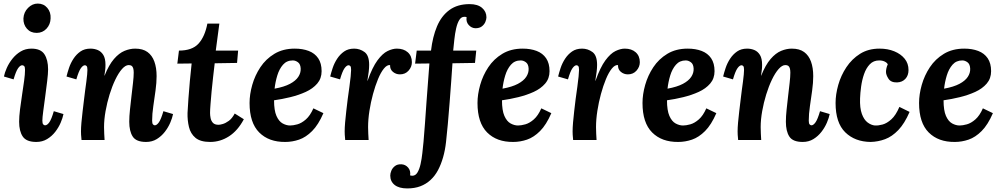

<svg xmlns="http://www.w3.org/2000/svg" viewBox="-20 -783 5604 1074"><path d="M156 -511Q208 -511 228.5 -479.5Q249 -448 249 -395Q249 -371 244 -330Q239 -289 233 -244Q227 -199 222 -162Q217 -125 217 -108Q217 -92 222 -87Q227 -82 232 -82Q244 -82 256 -99Q268 -116 281 -161L335 -145Q331 -124 319.5 -97Q308 -70 289 -45.5Q270 -21 243.5 -5Q217 11 183 11Q128 11 107.5 -19Q87 -49 87 -102Q87 -131 92 -171Q97 -211 103.5 -253Q110 -295 115 -331.5Q120 -368 120 -392Q120 -409 115 -413.5Q110 -418 104 -418Q93 -418 81 -401Q69 -384 56 -339L2 -355Q6 -376 18 -403Q30 -430 49.5 -454.5Q69 -479 95.5 -495Q122 -511 156 -511ZM191 -763Q224 -763 244.5 -739Q265 -715 263 -680Q262 -646 240 -622.5Q218 -599 185 -599Q151 -599 130.5 -622.5Q110 -646 111 -680Q113 -715 137 -739Q161 -763 191 -763Z M797 11Q742 11 722.5 -19Q703 -49 703 -102Q703 -132 707 -169.5Q711 -207 715.5 -246Q720 -285 724 -319.5Q728 -354 728 -377Q728 -392 725 -401.5Q722 -411 716 -415Q710 -419 700 -419Q682 -419 662.5 -397Q643 -375 625 -337.5Q607 -300 593 -254.5Q579 -209 570.5 -161.5Q562 -114 562 -72Q562 -59 563 -35.5Q564 -12 565 0H436Q434 -21 433.5 -29.5Q433 -38 433 -48Q433 -69 435.5 -97.5Q438 -126 442 -159.5Q446 -193 450 -226Q453 -253 456.5 -278.5Q460 -304 463 -326.5Q466 -349 467.5 -366Q469 -383 469 -392Q469 -409 464.5 -413.5Q460 -418 455 -418Q444 -418 432 -401Q420 -384 407 -339L352 -355Q357 -376 366 -403Q375 -430 391 -454.5Q407 -479 430 -495Q453 -511 486 -511Q508 -511 527 -503Q546 -495 558 -475.5Q570 -456 570 -420Q570 -401 568 -389Q566 -377 564 -360H565Q589 -420 617.5 -453Q646 -486 676.5 -498.5Q707 -511 736 -511Q779 -511 805 -492Q831 -473 843.5 -438.5Q856 -404 856 -357Q856 -321 850 -277Q844 -233 837.5 -189Q831 -145 831 -108Q831 -92 836 -87Q841 -82 846 -82Q857 -82 869 -99Q881 -116 894 -161L948 -145Q944 -124 932.5 -97Q921 -70 902 -45.5Q883 -21 857 -5Q831 11 797 11Z M1207 -651 1187 -500H1312L1306 -431L1181 -429Q1177 -393 1172 -351.5Q1167 -310 1163.5 -270.5Q1160 -231 1157.5 -199.5Q1155 -168 1155 -151Q1155 -138 1158 -122.5Q1161 -107 1171 -96Q1181 -85 1203 -85Q1211 -85 1226.5 -89.5Q1242 -94 1260 -107Q1278 -120 1293 -148L1344 -116Q1310 -52 1261 -20.5Q1212 11 1156 11Q1101 11 1073.5 -12Q1046 -35 1037 -72.5Q1028 -110 1029 -151Q1031 -185 1034 -231.5Q1037 -278 1042 -329.5Q1047 -381 1052 -428L972 -427L981 -500Q1055 -500 1090.5 -539Q1126 -578 1140 -651Z M1629 -511Q1673 -511 1707 -498Q1741 -485 1760 -457Q1779 -429 1779 -385Q1779 -344 1754.5 -315.5Q1730 -287 1690.5 -269Q1651 -251 1604 -239.5Q1557 -228 1513 -222Q1513 -165 1526.5 -134.5Q1540 -104 1561 -92.5Q1582 -81 1603 -81Q1620 -81 1643.5 -87.5Q1667 -94 1691 -115Q1715 -136 1733 -177L1789 -150Q1761 -85 1726 -50Q1691 -15 1653 -2Q1615 11 1576 11Q1484 12 1430 -42Q1376 -96 1376 -207Q1376 -255 1391 -308Q1406 -361 1436.5 -407Q1467 -453 1515 -482Q1563 -511 1629 -511ZM1618 -445Q1584 -445 1563 -421Q1542 -397 1531 -360.5Q1520 -324 1516 -287Q1570 -297 1602 -314Q1634 -331 1648.5 -353Q1663 -375 1662 -399Q1661 -424 1647 -434.5Q1633 -445 1618 -445Z M1911 0Q1909 -21 1908.5 -29.5Q1908 -38 1908 -48Q1908 -69 1910.5 -98.5Q1913 -128 1917 -162Q1921 -196 1925 -229Q1930 -265 1934.5 -297.5Q1939 -330 1941.5 -355Q1944 -380 1944 -392Q1944 -409 1939.5 -413.5Q1935 -418 1930 -418Q1919 -418 1907 -401Q1895 -384 1882 -339L1827 -355Q1832 -376 1841 -403Q1850 -430 1866 -454.5Q1882 -479 1905 -495Q1928 -511 1961 -511Q1993 -511 2019 -492Q2045 -473 2045 -420Q2045 -404 2042.5 -382Q2040 -360 2035 -331H2036Q2063 -407 2091.5 -445.5Q2120 -484 2148 -497.5Q2176 -511 2200 -511Q2238 -511 2261 -490.5Q2284 -470 2284 -435Q2284 -409 2265.5 -388Q2247 -367 2217 -367Q2195 -367 2178 -381Q2161 -395 2162 -419Q2145 -421 2127.5 -399.5Q2110 -378 2094.5 -340.5Q2079 -303 2066.5 -257Q2054 -211 2046.5 -163Q2039 -115 2039 -72Q2039 -59 2040 -35.5Q2041 -12 2042 0Z M2607 -760Q2652 -760 2676.5 -739Q2701 -718 2701 -686Q2701 -675 2695 -660.5Q2689 -646 2675.5 -635.5Q2662 -625 2639 -625Q2617 -626 2601.5 -643.5Q2586 -661 2590 -687Q2589 -688 2585.5 -688.5Q2582 -689 2577 -689Q2560 -689 2549 -671Q2538 -653 2531.5 -624Q2525 -595 2521.5 -562Q2518 -529 2515 -500H2644L2637 -431L2511 -429Q2508 -386 2504 -328.5Q2500 -271 2495 -208.5Q2490 -146 2485 -88.5Q2480 -31 2475 11Q2470 57 2458.5 97Q2447 137 2430 169Q2413 201 2388 224Q2363 247 2331 259Q2299 271 2258 271Q2212 271 2187.5 251.5Q2163 232 2163 199Q2163 187 2169 172Q2175 157 2189 146Q2203 135 2225 136Q2248 137 2263 154.5Q2278 172 2274 198Q2280 200 2287 200Q2304 200 2315 182Q2326 164 2332.5 135Q2339 106 2342.5 73Q2346 40 2349 11Q2353 -32 2357 -89.5Q2361 -147 2365.5 -209.5Q2370 -272 2374.5 -329Q2379 -386 2382 -428L2302 -427L2311 -500H2391Q2400 -577 2424.5 -635.5Q2449 -694 2494 -727Q2539 -760 2607 -760Z M2904 -511Q2948 -511 2982 -498Q3016 -485 3035 -457Q3054 -429 3054 -385Q3054 -344 3029.5 -315.5Q3005 -287 2965.5 -269Q2926 -251 2879 -239.5Q2832 -228 2788 -222Q2788 -165 2801.5 -134.5Q2815 -104 2836 -92.5Q2857 -81 2878 -81Q2895 -81 2918.5 -87.5Q2942 -94 2966 -115Q2990 -136 3008 -177L3064 -150Q3036 -85 3001 -50Q2966 -15 2928 -2Q2890 11 2851 11Q2759 12 2705 -42Q2651 -96 2651 -207Q2651 -255 2666 -308Q2681 -361 2711.5 -407Q2742 -453 2790 -482Q2838 -511 2904 -511ZM2893 -445Q2859 -445 2838 -421Q2817 -397 2806 -360.5Q2795 -324 2791 -287Q2845 -297 2877 -314Q2909 -331 2923.5 -353Q2938 -375 2937 -399Q2936 -424 2922 -434.5Q2908 -445 2893 -445Z M3186 0Q3184 -21 3183.5 -29.5Q3183 -38 3183 -48Q3183 -69 3185.5 -98.5Q3188 -128 3192 -162Q3196 -196 3200 -229Q3205 -265 3209.5 -297.5Q3214 -330 3216.5 -355Q3219 -380 3219 -392Q3219 -409 3214.5 -413.5Q3210 -418 3205 -418Q3194 -418 3182 -401Q3170 -384 3157 -339L3102 -355Q3107 -376 3116 -403Q3125 -430 3141 -454.5Q3157 -479 3180 -495Q3203 -511 3236 -511Q3268 -511 3294 -492Q3320 -473 3320 -420Q3320 -404 3317.5 -382Q3315 -360 3310 -331H3311Q3338 -407 3366.5 -445.5Q3395 -484 3423 -497.5Q3451 -511 3475 -511Q3513 -511 3536 -490.5Q3559 -470 3559 -435Q3559 -409 3540.5 -388Q3522 -367 3492 -367Q3470 -367 3453 -381Q3436 -395 3437 -419Q3420 -421 3402.5 -399.5Q3385 -378 3369.5 -340.5Q3354 -303 3341.5 -257Q3329 -211 3321.5 -163Q3314 -115 3314 -72Q3314 -59 3315 -35.5Q3316 -12 3317 0Z M3827 -511Q3871 -511 3905 -498Q3939 -485 3958 -457Q3977 -429 3977 -385Q3977 -344 3952.5 -315.5Q3928 -287 3888.5 -269Q3849 -251 3802 -239.5Q3755 -228 3711 -222Q3711 -165 3724.5 -134.5Q3738 -104 3759 -92.5Q3780 -81 3801 -81Q3818 -81 3841.5 -87.5Q3865 -94 3889 -115Q3913 -136 3931 -177L3987 -150Q3959 -85 3924 -50Q3889 -15 3851 -2Q3813 11 3774 11Q3682 12 3628 -42Q3574 -96 3574 -207Q3574 -255 3589 -308Q3604 -361 3634.5 -407Q3665 -453 3713 -482Q3761 -511 3827 -511ZM3816 -445Q3782 -445 3761 -421Q3740 -397 3729 -360.5Q3718 -324 3714 -287Q3768 -297 3800 -314Q3832 -331 3846.5 -353Q3861 -375 3860 -399Q3859 -424 3845 -434.5Q3831 -445 3816 -445Z M4470 11Q4415 11 4395.5 -19Q4376 -49 4376 -102Q4376 -132 4380 -169.5Q4384 -207 4388.5 -246Q4393 -285 4397 -319.5Q4401 -354 4401 -377Q4401 -392 4398 -401.5Q4395 -411 4389 -415Q4383 -419 4373 -419Q4355 -419 4335.5 -397Q4316 -375 4298 -337.5Q4280 -300 4266 -254.5Q4252 -209 4243.5 -161.5Q4235 -114 4235 -72Q4235 -59 4236 -35.5Q4237 -12 4238 0H4109Q4107 -21 4106.5 -29.5Q4106 -38 4106 -48Q4106 -69 4108.5 -97.5Q4111 -126 4115 -159.5Q4119 -193 4123 -226Q4126 -253 4129.5 -278.5Q4133 -304 4136 -326.5Q4139 -349 4140.5 -366Q4142 -383 4142 -392Q4142 -409 4137.5 -413.5Q4133 -418 4128 -418Q4117 -418 4105 -401Q4093 -384 4080 -339L4025 -355Q4030 -376 4039 -403Q4048 -430 4064 -454.5Q4080 -479 4103 -495Q4126 -511 4159 -511Q4181 -511 4200 -503Q4219 -495 4231 -475.5Q4243 -456 4243 -420Q4243 -401 4241 -389Q4239 -377 4237 -360H4238Q4262 -420 4290.5 -453Q4319 -486 4349.5 -498.5Q4380 -511 4409 -511Q4452 -511 4478 -492Q4504 -473 4516.5 -438.5Q4529 -404 4529 -357Q4529 -321 4523 -277Q4517 -233 4510.5 -189Q4504 -145 4504 -108Q4504 -92 4509 -87Q4514 -82 4519 -82Q4530 -82 4542 -99Q4554 -116 4567 -161L4621 -145Q4617 -124 4605.5 -97Q4594 -70 4575 -45.5Q4556 -21 4530 -5Q4504 11 4470 11Z M4900 -511Q4946 -511 4982.5 -496Q5019 -481 5040.5 -454.5Q5062 -428 5062 -391Q5062 -361 5044.5 -342Q5027 -323 4998 -322Q4964 -321 4950 -342.5Q4936 -364 4936 -381Q4936 -390 4938.5 -401.5Q4941 -413 4946 -423Q4942 -432 4929 -438.5Q4916 -445 4898 -445Q4866 -445 4845.5 -423.5Q4825 -402 4813.5 -369Q4802 -336 4797 -299.5Q4792 -263 4791 -233Q4789 -179 4801 -146Q4813 -113 4833 -98Q4853 -83 4874 -81Q4893 -80 4917 -86.5Q4941 -93 4966 -115.5Q4991 -138 5011 -185L5068 -157Q5040 -92 5005 -55.5Q4970 -19 4931 -4.5Q4892 10 4850 11Q4762 10 4708 -43Q4654 -96 4654 -207Q4654 -255 4669 -308Q4684 -361 4714.5 -407Q4745 -453 4791 -482Q4837 -511 4900 -511Z M5374 -511Q5418 -511 5452 -498Q5486 -485 5505 -457Q5524 -429 5524 -385Q5524 -344 5499.5 -315.5Q5475 -287 5435.5 -269Q5396 -251 5349 -239.5Q5302 -228 5258 -222Q5258 -165 5271.5 -134.5Q5285 -104 5306 -92.5Q5327 -81 5348 -81Q5365 -81 5388.5 -87.5Q5412 -94 5436 -115Q5460 -136 5478 -177L5534 -150Q5506 -85 5471 -50Q5436 -15 5398 -2Q5360 11 5321 11Q5229 12 5175 -42Q5121 -96 5121 -207Q5121 -255 5136 -308Q5151 -361 5181.5 -407Q5212 -453 5260 -482Q5308 -511 5374 -511ZM5363 -445Q5329 -445 5308 -421Q5287 -397 5276 -360.5Q5265 -324 5261 -287Q5315 -297 5347 -314Q5379 -331 5393.5 -353Q5408 -375 5407 -399Q5406 -424 5392 -434.5Q5378 -445 5363 -445Z"/></svg>

Font: Lora Italic
Style: Italic
Weight: 400
Italic angle: -3°
Designer: Olga Karpushina, Alexei Vanyashin (Cyrillic)
Foundry: Cyreal
Version: Version 2.210; ttfautohint (v1.8.1.43-b0c9)